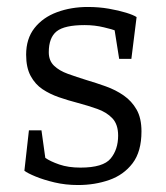

<svg xmlns="http://www.w3.org/2000/svg" viewBox="-20 -523 476 551"><path d="M204 8Q168 8 136.5 0.5Q105 -7 82 -16.5Q59 -26 50 -33L63 -149H99L110 -70Q124 -60 150 -51Q176 -42 211 -42Q276 -42 297.5 -68Q319 -94 319 -134Q319 -166 302.5 -183.5Q286 -201 259 -210.5Q232 -220 202 -228Q175 -235 149 -244Q123 -253 102 -267Q81 -281 68 -305Q55 -329 55 -366Q55 -412 79 -442.5Q103 -473 143.5 -488Q184 -503 232 -503Q264 -503 292.5 -498Q321 -493 342 -486.5Q363 -480 372 -474L357 -354H322L309 -436Q305 -438 278.5 -444.5Q252 -451 223 -451Q165 -451 142.5 -433Q120 -415 120 -373Q120 -349 135 -334.5Q150 -320 175 -311Q200 -302 229 -293Q256 -285 284 -275Q312 -265 335 -249Q358 -233 372 -208.5Q386 -184 386 -146Q386 -88 360.5 -54.5Q335 -21 293.5 -6.5Q252 8 204 8Z"/></svg>

Font: Faustina Light Light
Style: Regular
Weight: 300
Version: Version 1.200